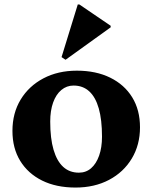

<svg xmlns="http://www.w3.org/2000/svg" viewBox="-20 -829 686 864"><path d="M320 15Q233 15 169.5 -16.5Q106 -48 71 -105Q36 -162 36 -240Q36 -320 73 -381Q110 -442 175.5 -476.5Q241 -511 326 -511Q412 -511 476 -479.5Q540 -448 575 -391Q610 -334 610 -256Q610 -177 573 -115.5Q536 -54 470.5 -19.5Q405 15 320 15ZM335 -52Q367 -52 390 -72Q413 -92 426 -128.5Q439 -165 439 -214Q439 -290 424.5 -341Q410 -392 381.5 -418Q353 -444 311 -444Q280 -444 256 -424Q232 -404 219 -367.5Q206 -331 206 -282Q206 -206 221 -155Q236 -104 264.5 -78Q293 -52 335 -52ZM275 -560 257 -572 330 -809H337L478 -713V-706Z"/></svg>

Font: Platypi Light
Style: Bold
Weight: 700
Version: Version 1.200